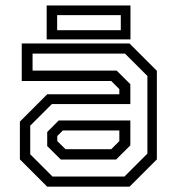

<svg xmlns="http://www.w3.org/2000/svg" viewBox="-20 -704 666 724"><path d="M158 0 55 -103V-245.5L158 -348.5H430V-368L399.5 -398.5H62V-540H468.5L571.5 -437V-103L468.5 0ZM209.2 -102.5 158 -153.2V-206.2L201.5 -249.8H471.5V-155.8L417.8 -102.5ZM178 -38.2H449.2L535.8 -124.8V-417.5L451.2 -502H102.8V-437.8H419.8L471.5 -386.5V-311.5H175.5L94 -230.2V-122.2ZM227 -141.5H399.5L430 -172V-212H217L196 -191V-172ZM156 -555.5V-683.5H472V-555.5ZM195.5 -590H435.5V-647H195.5Z"/></svg>

Font: Tourney Thin
Style: Regular
Weight: 100
Designer: Tyler Finck
Foundry: Etcetera Type Co
Version: Version 1.015